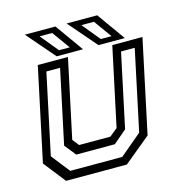

<svg xmlns="http://www.w3.org/2000/svg" viewBox="-103 -779 810 870"><g transform="rotate(-15 302.0 -344.0)"><path d="M100.5 0 19.5 -103 112.5 -540H254L175.5 -172L199.5 -141.5H346.5L383.5 -172L462 -540H603.5L510.5 -103L385.5 0ZM130.5 -38.8H374.5L477 -125.2L557 -501.8H492.8L419.2 -156.2L356.8 -103H175.8L133.2 -156.2L206.8 -501.8H142.5L62.5 -125.2ZM525 -556H401.5L287.5 -688H431ZM469.2 -580 409 -663.5H350L418.8 -580ZM329 -556H205.5L91.5 -688H235ZM273.2 -580 213 -663.5H154L222.8 -580Z"/></g></svg>

Font: Tourney Thin
Style: Italic
Weight: 100
Italic angle: -12°
Designer: Tyler Finck
Foundry: Etcetera Type Co
Version: Version 1.015